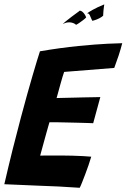

<svg xmlns="http://www.w3.org/2000/svg" viewBox="-25 -863 586 889"><path d="M344 6.5Q294.5 3 246 0.5Q197.5 -2 147 -3.5Q110 -5 71 -6.8Q32 -8.5 -5 -10Q14 -92.5 33.5 -170.8Q53 -249 71.5 -318Q102.5 -434 125.8 -513.2Q149 -592.5 160 -625.5Q257 -642 338.2 -650Q419.5 -658 473.5 -660.5Q527.5 -663 541 -663Q533.5 -634 524.5 -606.5Q515.5 -579 504 -548.5L272 -530Q269 -522 264 -505.5Q259 -489 253.8 -469.8Q248.5 -450.5 244 -434Q239.5 -417.5 237 -409Q248.5 -409.5 268.2 -409.8Q288 -410 312 -410.8Q336 -411.5 360.2 -412Q384.5 -412.5 405.2 -412.8Q426 -413 439.5 -413.5L406.5 -292.5Q400 -293 380 -293.5Q360 -294 333.5 -294.8Q307 -295.5 280.2 -296Q253.5 -296.5 233 -297Q212.5 -297.5 204 -297Q202.5 -291.5 198.2 -277.2Q194 -263 189 -244.5Q184 -226 178.5 -206.5Q173 -187 168.5 -170Q164 -153 161 -142.5Q169 -143 197.5 -143Q226 -143 254 -143Q281.5 -143 309 -142.2Q336.5 -141.5 359.8 -140.2Q383 -139 397.5 -137.5Q392.5 -120 384.8 -97.8Q377 -75.5 368.8 -53.8Q360.5 -32 354 -15.8Q347.5 0.5 344 6.5ZM340.5 -810.5Q342 -814 346.2 -813.5Q350.5 -813 355.8 -809Q361 -805 366 -798Q371 -791 374 -782.5Q370 -777.5 359.8 -769.8Q349.5 -762 340 -755.5Q330.5 -749 327.5 -748Q321.5 -753.5 314 -756.2Q306.5 -759 298.2 -759.5Q290 -760 281.8 -758Q273.5 -756 266 -751.5Q268.5 -755 279.2 -764Q290 -773 306.2 -785.2Q322.5 -797.5 340.5 -810.5ZM457.5 -842.5Q458 -844 457.5 -840.5Q457 -837 456 -830Q455 -823 454 -812.8Q453 -802.5 452.5 -790Q444.5 -783 433.8 -777.8Q423 -772.5 414.2 -769.8Q405.5 -767 402 -767Q398 -775 395.5 -781.5Q393 -788 390.8 -792.5Q388.5 -797 385.8 -799.2Q383 -801.5 378 -801Q383 -805.5 404.8 -817.8Q426.5 -830 457.5 -842.5Z"/></svg>

Font: Grandstander Thin SemiBold
Style: Italic
Weight: 600
Italic angle: -15°
Version: Version 1.200